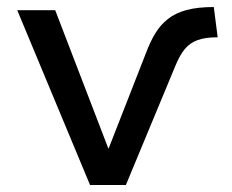

<svg xmlns="http://www.w3.org/2000/svg" viewBox="-20 -526 659 546"><path d="M236 0 29 -497H137L288 -104H289L395 -375Q407 -407 421.5 -431Q436 -455 457.5 -472Q479 -489 510.5 -497.5Q542 -506 588 -506L599 -420Q564 -420 542 -412Q520 -404 505.5 -386.5Q491 -369 478 -337L338 0Z"/></svg>

Font: Nunito Sans 7pt Medium
Style: Regular
Weight: 500
Designer: Vernon Adams
Foundry: Vernon Adams
Version: Version 3.101;gftools[0.9.27]